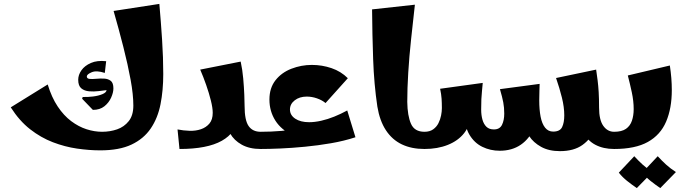

<svg xmlns="http://www.w3.org/2000/svg" viewBox="-20 -762 3501 982"><path d="M493 7Q436 7 374 -2Q312 -11 250.5 -34.5Q189 -58 134 -101Q79 -144 35 -213L224 -330Q244 -264 275 -217.5Q306 -171 344 -142.5Q382 -114 422.5 -101Q463 -88 502 -88Q543 -88 579 -100.5Q615 -113 638.5 -142.5Q662 -172 662 -222Q662 -278 648 -354.5Q634 -431 611 -521.5Q588 -612 561 -706L795 -742Q803 -651 809 -559Q815 -467 815 -383Q815 -300 801 -229Q787 -158 751 -105Q715 -52 652.5 -22.5Q590 7 493 7ZM455 -200 400 -257 403 -266Q428 -265 456 -268.5Q484 -272 504 -280.5Q524 -289 525 -301Q509 -299 484.5 -296Q460 -293 436 -295Q412 -297 396 -310Q380 -323 380 -354Q380 -379 396.5 -402.5Q413 -426 445 -440Q477 -454 523 -449L516 -389Q474 -403 449 -392.5Q424 -382 424 -371Q424 -360 438 -358.5Q452 -357 472 -359Q492 -361 512.5 -360Q533 -359 546.5 -348.5Q560 -338 560 -310Q560 -289 548.5 -263Q537 -237 514 -218.5Q491 -200 455 -200Z M898 0 888 -100Q918 -94 949.5 -93Q981 -92 1007.5 -101Q1034 -110 1051 -130Q1068 -150 1068 -185Q1068 -210 1058.5 -248Q1049 -286 1034.5 -327.5Q1020 -369 1004 -406L1211 -447Q1220 -406 1224 -360.5Q1228 -315 1229.5 -277Q1231 -239 1231 -220Q1231 -147 1251.5 -117.5Q1272 -88 1313 -88L1333 -44L1313 0Q1256 0 1216.5 -22Q1177 -44 1157 -79.5Q1137 -115 1137 -156L1189 -154Q1189 -84 1114.5 -42Q1040 0 898 0Z M1624 -43Q1538 -43 1478.5 -70Q1419 -97 1388.5 -145Q1358 -193 1358 -253Q1358 -312 1389 -351.5Q1420 -391 1470.5 -410.5Q1521 -430 1575 -430Q1627 -430 1675.5 -413.5Q1724 -397 1759 -362L1645 -235Q1627 -250 1601 -259Q1575 -268 1549 -268Q1512 -268 1487.5 -249Q1463 -230 1463 -202Q1463 -173 1490 -155Q1517 -137 1561 -137Q1590 -137 1623 -144.5Q1656 -152 1689.5 -165.5Q1723 -179 1756 -197L1798 -60ZM1313 0V-88Q1366 -88 1419.5 -92.5Q1473 -97 1531.5 -111Q1590 -125 1654 -151L1798 -60Q1740 -41 1673.5 -29.5Q1607 -18 1539.5 -11.5Q1472 -5 1414 -2.5Q1356 0 1313 0Z M2151 0Q2085 0 2035.5 -23.5Q1986 -47 1954 -95.5Q1922 -144 1910 -217Q1893 -331 1888.5 -458.5Q1884 -586 1883 -714L2102 -738Q2092 -649 2082.5 -560.5Q2073 -472 2068 -390.5Q2063 -309 2063 -241Q2064 -170 2082 -129Q2100 -88 2151 -88L2171 -44Z M2844 11Q2787 11 2747.5 -11Q2708 -33 2686.5 -66Q2665 -99 2660 -132L2738 -249Q2738 -201 2745 -165Q2752 -129 2768 -109Q2784 -89 2809 -89Q2844 -89 2855 -112Q2866 -135 2866 -172Q2866 -214 2854 -262.5Q2842 -311 2824 -363L3029 -406Q3033 -379 3036.5 -351.5Q3040 -324 3042 -291Q3044 -258 3044 -212Q3044 -154 3023.5 -103Q3003 -52 2959 -20.5Q2915 11 2844 11ZM2151 0V-88Q2178 -88 2195.5 -100.5Q2213 -113 2222.5 -132Q2232 -151 2236 -171.5Q2240 -192 2240 -209Q2240 -235 2238.5 -257.5Q2237 -280 2231 -308L2449 -338Q2447 -314 2445 -295Q2443 -276 2442 -255Q2441 -234 2441 -202L2384 -172Q2384 -119 2353.5 -80.5Q2323 -42 2270.5 -21Q2218 0 2151 0ZM2536 9Q2488 9 2447 -11Q2406 -31 2381 -73Q2356 -115 2356 -182L2441 -202Q2441 -173 2447.5 -150Q2454 -127 2468 -113.5Q2482 -100 2506 -100Q2536 -100 2547.5 -123.5Q2559 -147 2559 -181Q2559 -212 2554 -238.5Q2549 -265 2537 -306L2740 -333Q2740 -318 2739 -301Q2738 -284 2738 -249Q2738 -169 2713.5 -111Q2689 -53 2644 -22Q2599 9 2536 9ZM3121 0Q3066 0 3025 -21.5Q2984 -43 2961.5 -88Q2939 -133 2939 -202L3044 -212Q3044 -149 3065.5 -118.5Q3087 -88 3121 -88L3141 -44Z M3121 0V-88Q3160 -88 3181.5 -103Q3203 -118 3212 -144.5Q3221 -171 3221 -204Q3221 -245 3211.5 -289.5Q3202 -334 3191 -376L3406 -427Q3411 -394 3413.5 -363Q3416 -332 3416 -301Q3416 -208 3387 -140Q3358 -72 3293.5 -36Q3229 0 3121 0ZM3237 200Q3212 183 3187.5 163.5Q3163 144 3145 121L3224 37Q3245 60 3267 80Q3289 100 3317 118ZM3357 200Q3332 183 3307.5 163.5Q3283 144 3265 121L3344 37Q3365 60 3387 80Q3409 100 3437 118Z"/></svg>

Font: Marhey Light SemiBold
Style: Regular
Weight: 600
Version: Version 1.000